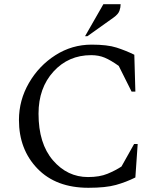

<svg xmlns="http://www.w3.org/2000/svg" viewBox="-20 -882 766 912"><path d="M400 10Q246 10 158 -81Q70 -172 70 -312Q70 -406 117.5 -488Q165 -570 243.5 -620Q322 -670 415 -670Q490 -670 533.5 -656Q577 -642 618 -622L623 -447H605L544 -569Q506 -596 477.5 -608Q449 -620 413 -620Q305 -620 234 -542Q163 -464 163 -342Q163 -200 231.5 -120.5Q300 -41 398 -41Q453 -41 490.5 -56.5Q528 -72 557 -91L617 -198H634L623 -39Q579 -17 530.5 -3.5Q482 10 400 10ZM384 -710 471 -862H553Q553 -847 547.5 -831Q542 -815 520 -799L395 -710Z"/></svg>

Font: Spectral
Style: Regular
Weight: 400
Designer: Jean-Baptiste Levee
Foundry: Production Type
Version: Version 1.002